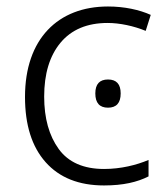

<svg xmlns="http://www.w3.org/2000/svg" viewBox="-20 -562 516 592"><path d="M300.8 9.8C359.9 9.8 403.3 -0.5 438 -18.1V-68.8C400.9 -53.2 353 -41 300.8 -41C237.8 -41 190.9 -61.5 161.1 -102.5C131.3 -143.6 116.2 -197.3 116.2 -264.2C116.2 -334 132.8 -389.6 166.5 -430.2C200.2 -470.7 248.5 -491.2 312 -491.2C349.1 -491.2 392.6 -481.9 429.2 -466.8L444.8 -516.1C410.2 -531.7 363.8 -542 313 -542C159.2 -542 57.1 -442.4 57.1 -263.2C57.1 -176.8 78.1 -109.9 120.6 -62C163.1 -14.2 223.1 9.8 300.8 9.8ZM313 -316.9C287.1 -316.9 273.9 -302.7 273.9 -273.9C273.9 -244.6 287.1 -230 313 -230C338.9 -230 352.1 -244.6 352.1 -273.9C352.1 -302.7 338.9 -316.9 313 -316.9Z"/></svg>

Font: Noto Reveo Sans
Style: Regular
Weight: 300
Designer: Monotype Design Team
Foundry: Monotype Imaging Inc.
Version: Version 2.007